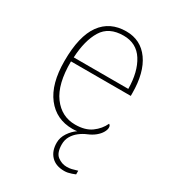

<svg xmlns="http://www.w3.org/2000/svg" viewBox="-183 -641 855 951"><g transform="rotate(30 244.5 -165.5)"><path d="M335 211Q286 211 259.5 183Q233 155 233 108Q233 78 251 51Q269 24 293 8Q287 9 280 9.5Q273 10 266 10Q173 10 118.5 -60.5Q64 -131 64 -262Q64 -404 114 -473Q164 -542 257 -542Q340 -542 387.5 -475.5Q435 -409 435 -290V-276H93Q92 -146 140.5 -80.5Q189 -15 267 -15Q324 -15 359 -40.5Q394 -66 411 -103Q416 -100 418 -96Q420 -92 420 -85Q420 -73 411 -57.5Q402 -42 385 -28Q368 -14 344 -4Q322 5 302.5 20Q283 35 271 55.5Q259 76 259 102Q259 151 283 169Q307 187 335 187Q351 187 363 184Q375 181 395 175V196Q385 200 375 203.5Q365 207 355 209Q345 211 335 211ZM407 -300Q406 -397 368 -457Q330 -517 256 -517Q172 -517 136 -458Q100 -399 95 -300Z"/></g></svg>

Font: Noto Serif Khmer Thin
Style: Regular
Weight: 250
Version: Version 2.003